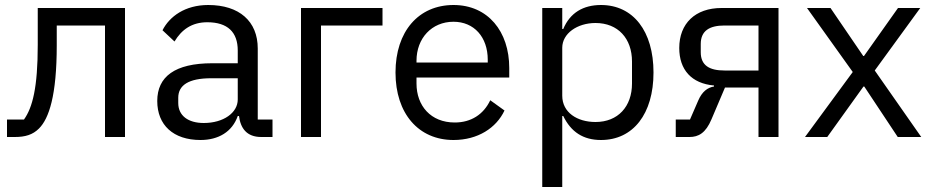

<svg xmlns="http://www.w3.org/2000/svg" viewBox="-20 -548 3726 768"><path d="M8 0H39C81 0 111 -9 136 -34C176 -74 207 -166 207 -367V-446H400V0H480V-516H131V-369C131 -197 110 -118 76 -70H8Z M1070 0V-70H1011V-354C1011 -463 937 -528 813 -528C720 -528 658 -482 630 -427L678 -382C706 -429 747 -459 809 -459C891 -459 931 -419 931 -346V-295H829C679 -295 609 -241 609 -144C609 -48 673 12 782 12C854 12 909 -21 931 -84H936C942 -36 966 0 1025 0ZM795 -56C733 -56 693 -85 693 -136V-157C693 -207 734 -235 825 -235H931V-150C931 -97 874 -56 795 -56Z M1184 0H1264V-446H1510V-516H1184Z M1794 12C1891 12 1965 -36 1998 -106L1941 -147C1914 -90 1864 -58 1799 -58C1703 -58 1646 -125 1646 -214V-238H2017V-276C2017 -422 1932 -528 1794 -528C1654 -528 1562 -422 1562 -258C1562 -94 1654 12 1794 12ZM1794 -461C1876 -461 1931 -400 1931 -309V-298H1646V-305C1646 -395 1707 -461 1794 -461Z M2149 200H2229V-84H2233C2264 -20 2313 12 2384 12C2513 12 2594 -93 2594 -258C2594 -423 2513 -528 2384 -528C2313 -528 2260 -497 2233 -432H2229V-516H2149ZM2362 -60C2289 -60 2229 -98 2229 -165V-357C2229 -414 2289 -456 2362 -456C2452 -456 2508 -394 2508 -302V-214C2508 -122 2452 -60 2362 -60Z M2683 0H2738C2774 0 2803 -16 2826 -71L2880 -198H3014V0H3094V-516H2866C2761 -516 2697 -454 2697 -356C2697 -269 2746 -214 2836 -206V-202C2810 -198 2788 -181 2773 -146L2740 -70H2683ZM2878 -266C2818 -266 2783 -286 2783 -339V-372C2783 -425 2818 -446 2878 -446H3014V-266Z M3200 0H3289L3434 -202H3437L3571 0H3665L3479 -266L3661 -516H3572L3436 -324H3433L3302 -516H3208L3391 -260Z"/></svg>

Font: LVC Sans
Style: Regular
Weight: 400
Designer: Mike Abbink, Paul van der Laan, Pieter van Rosmalen
Foundry: Bold Monday
Version: Version 3.0